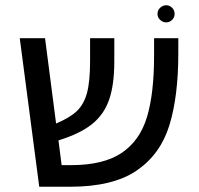

<svg xmlns="http://www.w3.org/2000/svg" viewBox="-20 -709 757 729"><path d="M657 -564V-506Q657 -343 623 -233Q589 -123 499 -61.5Q409 0 247 0H129L55 -564H151L193 -240Q245 -262 271.5 -287Q298 -312 310 -355Q322 -398 322 -476V-564H414V-476Q414 -386 394 -329.5Q374 -273 328.5 -237Q283 -201 202 -176L214 -82H250Q373 -82 442 -128.5Q511 -175 538 -264.5Q565 -354 565 -497V-564ZM578 -656Q578 -670 588 -679.5Q598 -689 611 -689Q624 -689 633.5 -679.5Q643 -670 643 -656Q643 -643 633.5 -633.5Q624 -624 611 -624Q598 -624 588 -633.5Q578 -643 578 -656Z"/></svg>

Font: Fira GO
Style: Regular
Weight: 400
Designer: Carrois Corporate
Foundry: Carrois Corporate GbR
Version: Version 0.300